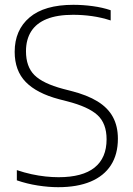

<svg xmlns="http://www.w3.org/2000/svg" viewBox="-20 -769 551 798"><path d="M222 9Q182 9 137 2Q92 -5 50 -19.5V-62Q81 -51.5 111 -45Q141 -38.5 169.2 -35.5Q197.5 -32.5 223.5 -32.5Q323 -32.5 373 -72.5Q423 -112.5 423 -190Q423 -256 385 -290.8Q347 -325.5 259 -348L226 -356.5Q133 -381 87 -428.2Q41 -475.5 41 -553.5Q41 -644 102.8 -696.5Q164.5 -749 285 -749Q324.5 -749 365.2 -743.5Q406 -738 440 -726.5V-684Q401.5 -696.5 362.5 -702Q323.5 -707.5 284 -707.5Q218 -707.5 174.5 -690Q131 -672.5 109.5 -638.5Q88 -604.5 88 -556Q88 -492 123 -457Q158 -422 242.5 -399.5L275.5 -391Q342.5 -374 385.5 -347.5Q428.5 -321 449.2 -282.8Q470 -244.5 470 -192.5Q470 -127.5 441 -82.5Q412 -37.5 356.5 -14.2Q301 9 222 9Z"/></svg>

Font: Encode Sans SC ExtraLight
Style: Regular
Weight: 250
Designer: Multiple Designers
Foundry: Impallari Type
Version: Version 3.002